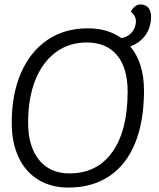

<svg xmlns="http://www.w3.org/2000/svg" viewBox="-20 -838 720 868"><path d="M569 -628Q631 -554 631 -428Q631 -290 591 -191.5Q551 -93 474 -41.5Q397 10 289 10Q211 10 153 -25.5Q95 -61 64 -127Q33 -193 33 -283Q33 -412 75 -508.5Q117 -605 194.5 -657.5Q272 -710 377 -710Q467 -710 528 -666Q553 -669 571.5 -687Q590 -705 594 -733Q598 -764 572 -785Q577 -798 589 -808Q601 -818 615 -818Q637 -818 650 -803.5Q663 -789 663 -761Q663 -749 662 -743Q656 -700 631.5 -671Q607 -642 569 -628ZM557 -424Q557 -531 509 -588.5Q461 -646 372 -646Q292 -646 232 -601.5Q172 -557 139.5 -475.5Q107 -394 107 -284Q107 -176 156.5 -115Q206 -54 294 -54Q419 -54 488 -151Q557 -248 557 -424Z"/></svg>

Font: Krub
Style: Italic
Weight: 400
Italic angle: -8°
Designer: Ekaluck Peanpanawate
Foundry: Cadson Demak Co.,Ltd.
Version: Version 1.000; ttfautohint (v1.6)